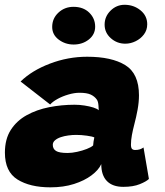

<svg xmlns="http://www.w3.org/2000/svg" viewBox="-20 -775 688 802"><path d="M190.5 7.5Q105.5 7.5 53 -25.2Q0.5 -58 0.5 -137.5Q0.5 -194 25.2 -232.5Q50 -271 91.8 -294Q133.5 -317 185.2 -327.2Q237 -337.5 291.5 -337.5Q312.5 -337.5 333.2 -334.2Q354 -331 370.2 -325.8Q386.5 -320.5 392.5 -314.5Q392.5 -320 391.2 -335.5Q390 -351 384.5 -359Q375 -372.5 358.8 -380Q342.5 -387.5 312 -387.5Q290.5 -387.5 265.8 -380.2Q241 -373 220.5 -361.8Q200 -350.5 189.5 -338.5L66 -434.5Q113 -480.5 188.5 -509.2Q264 -538 344 -538Q446.5 -538 503.5 -502.8Q560.5 -467.5 560.5 -377Q560.5 -349 554.8 -317.2Q549 -285.5 541 -255.5Q535 -232.5 531 -211Q527 -189.5 527 -171Q527 -157.5 531.5 -153Q536 -148.5 544.5 -148.5Q556 -148.5 564.2 -151.2Q572.5 -154 579.5 -159L602 -27.5Q591.5 -17 564 -5.8Q536.5 5.5 495 5.5Q450.5 5.5 426.8 -18.5Q403 -42.5 403 -89.5Q392 -65 362.5 -42.8Q333 -20.5 289.2 -6.5Q245.5 7.5 190.5 7.5ZM262.5 -136Q280.5 -136 302.2 -140.8Q324 -145.5 342.5 -152.8Q361 -160 369 -167.5Q369 -173 370.8 -184.2Q372.5 -195.5 374 -201Q366 -205 343 -208.2Q320 -211.5 298 -211.5Q282.5 -211.5 265.5 -209.2Q248.5 -207 233.8 -202Q219 -197 209.8 -189Q200.5 -181 200.5 -170Q200.5 -153 214 -144.5Q227.5 -136 262.5 -136ZM287.5 -589Q252.5 -589 225.2 -609.5Q198 -630 198 -662.5Q198 -698 224 -722.2Q250 -746.5 287 -746.5Q328 -746.5 352.8 -722.2Q377.5 -698 377.5 -663.5Q377.5 -631 351 -610Q324.5 -589 287.5 -589ZM503.5 -592.5Q468.5 -592.5 442.8 -615.5Q417 -638.5 417 -672Q417 -706 441.8 -730.5Q466.5 -755 500.5 -755Q538.5 -755 566.8 -732Q595 -709 595 -673.5Q595 -649.5 581.2 -631.2Q567.5 -613 546.5 -602.8Q525.5 -592.5 503.5 -592.5Z"/></svg>

Font: Grandstander Thin Black
Style: Italic
Weight: 900
Italic angle: -15°
Version: Version 1.200